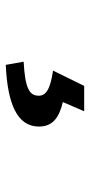

<svg xmlns="http://www.w3.org/2000/svg" viewBox="157 -201 312 666"><g transform="rotate(90 313.0 132.0)"><path d="M205 268C341 262 419 228 419 153C419 106 389 83 334 70L366 -4H278L225 104C293 114 312 130 312 154C312 187 284 201 194 206Z"/></g></svg>

Font: Source Han Sans JP
Style: Bold
Weight: 700
Designer: Ryoko NISHIZUKA 西塚涼子 (kana, bopomofo & ideographs); Paul D. Hunt (Latin, Greek & Cyrillic); Sandoll Communications 산돌커뮤니
Foundry: Adobe
Version: Version 2.002;hotconv 1.0.116;makeotfexe 2.5.65601